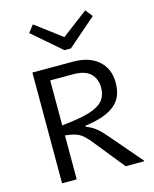

<svg xmlns="http://www.w3.org/2000/svg" viewBox="-133 -1008 880 1097"><g transform="rotate(-15 307.0 -460.0)"><path d="M138.4 -655H334.2Q431.9 -655 486 -606.6Q540.2 -558.1 540.2 -477.1Q540.2 -441.5 530.4 -410.2Q520.6 -378.8 495.5 -353.8Q470.4 -328.7 425.1 -310.5Q379.9 -292.4 308.9 -282.7V-265.8H138.4V-313.6L228 -324.7Q321.5 -336.1 369.8 -356.1Q418.1 -376.1 435.3 -404.7Q452.5 -433.3 452.5 -469.6Q452.5 -522.5 420.1 -553.9Q387.6 -585.2 318.8 -585.2H138.4ZM95.3 -655H182V0H95.3ZM581 -4V0H471.4L332.4 -173Q310.7 -200.9 292.8 -217.8Q274.9 -234.8 254.9 -243.7Q234.9 -252.5 207.4 -256.7Q179.8 -261 138.4 -263V-277H308.9Q330.3 -269.1 346.7 -259.4Q363.2 -249.6 381.1 -233.1Q399 -216.6 424.3 -186.7ZM512.3 -877.6 343.3 -731H315.6L312.6 -794.4L478.9 -920ZM136.1 -877.6 169.2 -920 336.1 -794.4 333 -731H305.4Z"/></g></svg>

Font: Intel One Mono Light
Style: Regular
Weight: 300
Monospace: yes
Designer: Fred Shallcrass
Foundry: Frere-Jones Type LLC
Version: Version 1.004